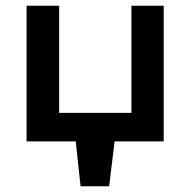

<svg xmlns="http://www.w3.org/2000/svg" viewBox="-20 -495 657 672"><path d="M73 0H245L262 157H362L381 0H553V-475H440V-100H187V-475H73Z"/></svg>

Font: Mint Spirit
Style: Bold
Weight: 700
Designer: HARENDAL Hirwen
Foundry: Arkandis Digital Foundry.
Version: Version 1.004;FFEdit